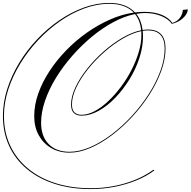

<svg xmlns="http://www.w3.org/2000/svg" viewBox="-38 -910 1304 1313"><path d="M709 -890Q825 -890 885 -825Q917 -829 948 -829Q1017 -829 1067 -809Q1117 -789 1142 -751L1137 -747Q1113 -781 1063.5 -801Q1014 -821 954 -821Q925 -821 894 -815Q929 -771 937 -705Q956 -708 974 -708Q1094 -708 1094 -578Q1094 -505 1064.5 -424Q1035 -343 984 -263.5Q933 -184 867 -112.5Q801 -41 727.5 14.5Q654 70 579.5 102Q505 134 437 134Q366 134 311.5 102Q257 70 226.5 14Q196 -42 196 -116Q196 -192 223.5 -270Q251 -348 300 -423Q349 -498 414.5 -565.5Q480 -633 556 -686.5Q632 -740 713.5 -776Q795 -812 877 -824Q819 -884 709 -884Q625 -884 539 -852.5Q453 -821 372.5 -765Q292 -709 222.5 -635Q153 -561 100.5 -475Q48 -389 18.5 -298Q-11 -207 -11 -117Q-11 -6 31.5 85Q74 176 152.5 241.5Q231 307 340 342Q449 377 583 377Q704 377 816.5 344Q929 311 1011 251L1018 255Q965 295 895 323.5Q825 352 745.5 367.5Q666 383 583 383Q447 383 336.5 347.5Q226 312 146.5 246Q67 180 24.5 88Q-18 -4 -18 -117Q-18 -209 11.5 -301.5Q41 -394 93.5 -480.5Q146 -567 216 -641Q286 -715 367.5 -771Q449 -827 536 -858.5Q623 -890 709 -890ZM243 -70Q243 22 294.5 75Q346 128 437 128Q504 128 577.5 96.5Q651 65 724 10Q797 -45 862.5 -116Q928 -187 979 -266.5Q1030 -346 1059 -425.5Q1088 -505 1088 -578Q1088 -702 974 -702Q957 -702 938 -699Q940 -681 940 -662Q940 -589 915 -512.5Q890 -436 846.5 -366Q803 -296 749 -240Q695 -184 635.5 -151.5Q576 -119 520 -119Q448 -119 448 -195Q448 -250 478 -313.5Q508 -377 558.5 -440.5Q609 -504 671.5 -559Q734 -614 800.5 -652.5Q867 -691 927 -703Q921 -770 885 -814Q813 -799 738 -759Q663 -719 591 -659.5Q519 -600 456 -528Q393 -456 345 -378Q297 -300 270 -221Q243 -142 243 -70ZM454 -195Q454 -125 520 -125Q562 -125 608.5 -149.5Q655 -174 700.5 -216.5Q746 -259 787.5 -314Q829 -369 860.5 -430Q892 -491 910.5 -553Q929 -615 929 -671Q929 -685 928 -697Q869 -685 803.5 -647Q738 -609 676 -554.5Q614 -500 563.5 -437Q513 -374 483.5 -311.5Q454 -249 454 -195ZM1246 -846Q1246 -827 1231.5 -806.5Q1217 -786 1192.5 -770Q1168 -754 1137 -747V-752Q1174 -762 1193 -789Q1212 -816 1212 -842Z"/></svg>

Font: Ballet 72pt
Style: Regular
Weight: 400
Designer: Maximiliano R. Sproviero
Foundry: Omnibus-Type
Version: Version 1.100; ttfautohint (v1.8.3)